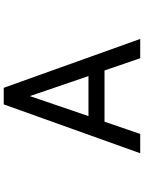

<svg xmlns="http://www.w3.org/2000/svg" viewBox="110 -890 779 1040"><g transform="rotate(-90 500.0 -369.5)"><path d="M705.1 0 638.7 -193.4H361.3L294.9 0H190.4L455.1 -739.3H544.9L809.6 0ZM500 -597.7 391.6 -280.3H608.4Z"/></g></svg>

Font: RobotoJAA
Style: Medium
Weight: 500
Version: Version 2.05; 2016-11-05